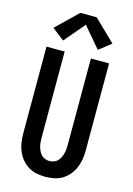

<svg xmlns="http://www.w3.org/2000/svg" viewBox="-144 -1051 787 1132"><g transform="rotate(15 250.0 -485.5)"><path d="M250 8Q223 8 196 2.5Q169 -3 146 -17Q123 -31 105.5 -52.5Q88 -74 77.5 -99Q67 -124 63 -151Q59 -178 59 -205V-735H170V-205Q170 -192 171.5 -178.5Q173 -165 176.5 -152.5Q180 -140 186 -128Q192 -116 201.5 -106.5Q211 -97 224 -92.5Q237 -88 250 -88Q263 -88 276 -92.5Q289 -97 298.5 -106.5Q308 -116 314 -128Q320 -140 323.5 -152.5Q327 -165 328.5 -178.5Q330 -192 330 -205V-735H441V-205Q441 -178 437 -151Q433 -124 422.5 -99Q412 -74 394.5 -52.5Q377 -31 354 -17Q331 -3 304 2.5Q277 8 250 8ZM144 -795 70 -853 200 -979H300L430 -853L356 -795L250 -920Z"/></g></svg>

Font: Zed Mono
Style: Bold
Weight: 700
Monospace: yes
Designer: Belleve Invis
Foundry: Belleve Invis
Version: Version 1.0.0; ttfautohint (v1.8.4)